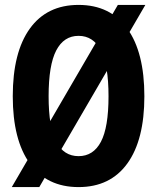

<svg xmlns="http://www.w3.org/2000/svg" viewBox="-20 -746 640 782"><path d="M300 16Q171 16 101.5 -80Q32 -176 32 -354Q32 -533 101.5 -629.5Q171 -726 300 -726Q429 -726 498.5 -629.5Q568 -533 568 -354Q568 -176 498.5 -80Q429 16 300 16ZM300 -110Q360 -110 391 -168.5Q422 -227 422 -354Q422 -481 391 -540.5Q360 -600 300 -600Q240 -600 209 -540.5Q178 -481 178 -354Q178 -227 209 -168.5Q240 -110 300 -110ZM28 16 460 -726H572L140 16Z"/></svg>

Font: Geist Mono
Style: Bold
Weight: 700
Monospace: yes
Designer: Basement.studio, Andrés Briganti, Mateo Zaragoza
Foundry: Basement.studio, Vercel, Andrés Briganti, Guido Ferreyra, Mateo Zaragoza
Version: Version 1.500; ttfautohint (v1.8.4.7-5d5b)